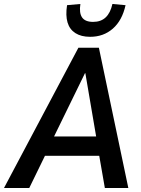

<svg xmlns="http://www.w3.org/2000/svg" viewBox="-55 -945 710 965"><path d="M-35 0 339 -705H442L590 0H472L437 -201L475 -162H132L190 -201L92 0ZM372 -577 202 -229 187 -259H450L433 -231L374 -577ZM398 -760Q353 -760 324 -778.5Q295 -797 284.5 -832Q274 -867 282 -919L349 -925Q342 -880 357.5 -857.5Q373 -835 413 -835Q452 -835 476 -857.5Q500 -880 510 -925L576 -919Q559 -842 512 -801Q465 -760 398 -760Z"/></svg>

Font: Nunito Sans 10pt Condensed
Style: Bold Italic
Weight: 700
Width: 3
Italic angle: -9°
Designer: Vernon Adams
Foundry: Vernon Adams
Version: Version 3.101;gftools[0.9.27]